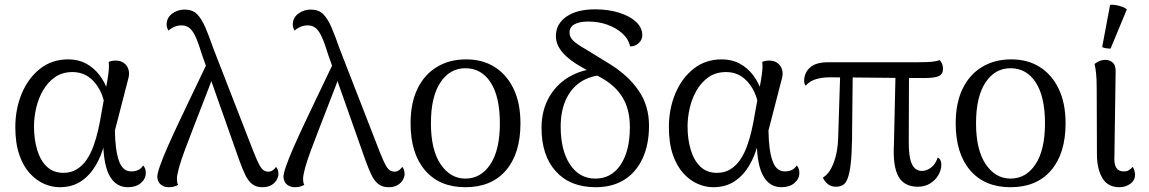

<svg xmlns="http://www.w3.org/2000/svg" viewBox="-20 -769 4800 802"><path d="M229 13Q197 13 164.5 -1Q132 -15 104.5 -45Q77 -75 60.5 -123Q44 -171 44 -238Q44 -314 71 -378.5Q98 -443 147.5 -482Q197 -521 265 -521Q307 -521 339.5 -503.5Q372 -486 395.5 -455.5Q419 -425 433 -382L417 -333Q406 -392 370.5 -430Q335 -468 283 -468Q240 -468 209.5 -446.5Q179 -425 159.5 -391Q140 -357 131 -317.5Q122 -278 122 -241Q122 -187 135.5 -142.5Q149 -98 176 -72.5Q203 -47 245 -47Q277 -47 301 -62Q325 -77 342 -102Q359 -127 370.5 -159Q382 -191 390 -226Q398 -261 403 -293L429 -436Q433 -460 434.5 -478Q436 -496 434 -510Q439 -513 447 -514.5Q455 -516 463 -516Q484 -516 498 -505.5Q512 -495 517 -477.5Q522 -460 515 -437L460 -224Q461 -143 476.5 -98Q492 -53 528 -53Q545 -53 557.5 -59Q570 -65 578 -78Q589 -66 589 -47Q589 -22 568.5 -4.5Q548 13 514 13Q466 13 439.5 -31.5Q413 -76 411 -172L416 -168Q404 -119 379.5 -77.5Q355 -36 318 -11.5Q281 13 229 13Z M1076 13Q1050 13 1033 -0.5Q1016 -14 1004 -39.5Q992 -65 980 -98L824 -540Q810 -586 798 -613Q786 -640 772 -651.5Q758 -663 739 -663Q721 -663 706 -656Q691 -649 684 -641Q681 -645 678.5 -652Q676 -659 676 -666Q676 -695 699 -712Q722 -729 751 -729Q784 -729 803 -710Q822 -691 837.5 -655Q853 -619 871 -567L1039 -135Q1055 -94 1067.5 -73Q1080 -52 1101 -52Q1112 -52 1120.5 -58.5Q1129 -65 1133 -72Q1137 -68 1140 -60.5Q1143 -53 1143 -42Q1143 -31 1136 -18Q1129 -5 1114 4Q1099 13 1076 13ZM686 13Q669 13 657.5 6Q646 -1 641.5 -11.5Q637 -22 637 -30Q637 -44 648 -75.5Q659 -107 678 -150.5Q697 -194 720 -243Q743 -292 766.5 -341Q790 -390 810.5 -433Q831 -476 845 -505L879 -476Q870 -448 854.5 -408Q839 -368 821 -321.5Q803 -275 785 -228.5Q767 -182 751.5 -140.5Q736 -99 727.5 -68Q719 -37 719 -21Q719 -15 720 -8.5Q721 -2 724 3Q718 7 708 10Q698 13 686 13Z M1603 13Q1577 13 1560 -0.5Q1543 -14 1531 -39.5Q1519 -65 1507 -98L1351 -540Q1337 -586 1325 -613Q1313 -640 1299 -651.5Q1285 -663 1266 -663Q1248 -663 1233 -656Q1218 -649 1211 -641Q1208 -645 1205.5 -652Q1203 -659 1203 -666Q1203 -695 1226 -712Q1249 -729 1278 -729Q1311 -729 1330 -710Q1349 -691 1364.5 -655Q1380 -619 1398 -567L1566 -135Q1582 -94 1594.5 -73Q1607 -52 1628 -52Q1639 -52 1647.5 -58.5Q1656 -65 1660 -72Q1664 -68 1667 -60.5Q1670 -53 1670 -42Q1670 -31 1663 -18Q1656 -5 1641 4Q1626 13 1603 13ZM1213 13Q1196 13 1184.5 6Q1173 -1 1168.5 -11.5Q1164 -22 1164 -30Q1164 -44 1175 -75.5Q1186 -107 1205 -150.5Q1224 -194 1247 -243Q1270 -292 1293.5 -341Q1317 -390 1337.5 -433Q1358 -476 1372 -505L1406 -476Q1397 -448 1381.5 -408Q1366 -368 1348 -321.5Q1330 -275 1312 -228.5Q1294 -182 1278.5 -140.5Q1263 -99 1254.5 -68Q1246 -37 1246 -21Q1246 -15 1247 -8.5Q1248 -2 1251 3Q1245 7 1235 10Q1225 13 1213 13Z M1924 13Q1816 13 1755.5 -57.5Q1695 -128 1695 -254Q1695 -338 1723.5 -397.5Q1752 -457 1804.5 -489Q1857 -521 1927 -521Q1996 -521 2046.5 -489Q2097 -457 2125.5 -397.5Q2154 -338 2154 -254Q2154 -128 2093.5 -57.5Q2033 13 1924 13ZM1924 -23Q1989 -23 2028.5 -83Q2068 -143 2068 -254Q2068 -365 2029.5 -424.5Q1991 -484 1924 -484Q1859 -484 1819.5 -424.5Q1780 -365 1780 -254Q1780 -143 1820.5 -83Q1861 -23 1924 -23Z M2468 13Q2362 13 2302 -53Q2242 -119 2242 -235Q2242 -309 2275 -365.5Q2308 -422 2366.5 -453Q2425 -484 2501 -484L2523 -456Q2461 -458 2416 -433Q2371 -408 2346.5 -358.5Q2322 -309 2322 -240Q2322 -141 2361 -82Q2400 -23 2467 -23Q2534 -23 2572.5 -81Q2611 -139 2611 -238Q2611 -312 2580.5 -362Q2550 -412 2490 -445L2416 -485Q2359 -516 2330.5 -549Q2302 -582 2302 -618Q2302 -669 2346 -699.5Q2390 -730 2466 -730Q2521 -730 2566 -716Q2611 -702 2637 -677.5Q2663 -653 2663 -622Q2663 -603 2648 -589Q2633 -575 2612 -575Q2605 -607 2579 -630Q2553 -653 2516.5 -666Q2480 -679 2437 -679Q2400 -679 2379.5 -667.5Q2359 -656 2359 -633Q2359 -614 2374.5 -599Q2390 -584 2427 -563L2528 -501Q2605 -453 2648 -390Q2691 -327 2691 -244Q2691 -165 2664 -107Q2637 -49 2587.5 -18Q2538 13 2468 13Z M2959 13Q2927 13 2894.5 -1Q2862 -15 2834.5 -45Q2807 -75 2790.5 -123Q2774 -171 2774 -238Q2774 -314 2801 -378.5Q2828 -443 2877.5 -482Q2927 -521 2995 -521Q3037 -521 3069.5 -503.5Q3102 -486 3125.5 -455.5Q3149 -425 3163 -382L3147 -333Q3136 -392 3100.5 -430Q3065 -468 3013 -468Q2970 -468 2939.5 -446.5Q2909 -425 2889.5 -391Q2870 -357 2861 -317.5Q2852 -278 2852 -241Q2852 -187 2865.5 -142.5Q2879 -98 2906 -72.5Q2933 -47 2975 -47Q3007 -47 3031 -62Q3055 -77 3072 -102Q3089 -127 3100.5 -159Q3112 -191 3120 -226Q3128 -261 3133 -293L3159 -436Q3163 -460 3164.5 -478Q3166 -496 3164 -510Q3169 -513 3177 -514.5Q3185 -516 3193 -516Q3214 -516 3228 -505.5Q3242 -495 3247 -477.5Q3252 -460 3245 -437L3190 -224Q3191 -143 3206.5 -98Q3222 -53 3258 -53Q3275 -53 3287.5 -59Q3300 -65 3308 -78Q3319 -66 3319 -47Q3319 -22 3298.5 -4.5Q3278 13 3244 13Q3196 13 3169.5 -31.5Q3143 -76 3141 -172L3146 -168Q3134 -119 3109.5 -77.5Q3085 -36 3048 -11.5Q3011 13 2959 13Z M3814 11Q3757 11 3733 -31.5Q3709 -74 3714 -165L3721 -474H3777L3776 -184Q3775 -115 3788.5 -85Q3802 -55 3831 -55Q3850 -55 3868.5 -68.5Q3887 -82 3897 -111Q3905 -107 3908.5 -99Q3912 -91 3912 -82Q3912 -59 3899.5 -37.5Q3887 -16 3865 -2.5Q3843 11 3814 11ZM3471 11Q3436 11 3417 -27Q3434 -37 3447 -57.5Q3460 -78 3469.5 -111Q3479 -144 3481 -190L3490 -475H3542L3539 -186Q3538 -124 3533.5 -85Q3529 -46 3521 -24.5Q3513 -3 3500.5 4Q3488 11 3471 11ZM3345 -411Q3339 -420 3339 -432Q3339 -464 3363 -486.5Q3387 -509 3440 -509H3813Q3852 -509 3872.5 -511Q3893 -513 3904 -518Q3910 -514 3914.5 -504Q3919 -494 3919 -483Q3919 -459 3901 -451Q3883 -443 3840 -443Q3789 -443 3736 -443.5Q3683 -444 3632 -444.5Q3581 -445 3533 -445.5Q3485 -446 3444 -446Q3415 -446 3389 -438.5Q3363 -431 3345 -411Z M4201 13Q4093 13 4032.5 -57.5Q3972 -128 3972 -254Q3972 -338 4000.5 -397.5Q4029 -457 4081.5 -489Q4134 -521 4204 -521Q4273 -521 4323.5 -489Q4374 -457 4402.5 -397.5Q4431 -338 4431 -254Q4431 -128 4370.5 -57.5Q4310 13 4201 13ZM4201 -23Q4266 -23 4305.5 -83Q4345 -143 4345 -254Q4345 -365 4306.5 -424.5Q4268 -484 4201 -484Q4136 -484 4096.5 -424.5Q4057 -365 4057 -254Q4057 -143 4097.5 -83Q4138 -23 4201 -23Z M4656 13Q4607 13 4584.5 -25.5Q4562 -64 4562 -125L4561 -402Q4561 -438 4558.5 -462Q4556 -486 4552 -502Q4564 -511 4574.5 -515Q4585 -519 4598 -519Q4616 -519 4629 -506.5Q4642 -494 4640 -464L4635 -118Q4633 -84 4642.5 -68.5Q4652 -53 4674 -53Q4686 -53 4695 -58Q4704 -63 4711 -72Q4716 -66 4718.5 -56.5Q4721 -47 4721 -39Q4721 -15 4701 -1Q4681 13 4656 13ZM4619 -566Q4611 -566 4600 -567.5Q4589 -569 4584 -573L4617 -749Q4635 -750 4655.5 -744.5Q4676 -739 4687 -730Z"/></svg>

Font: Arima Thin
Style: Regular
Weight: 400
Version: Version 1.100